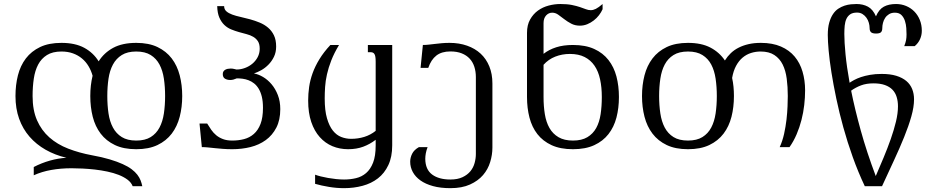

<svg xmlns="http://www.w3.org/2000/svg" viewBox="-20 -747 4752 975"><path d="M145.5 -259.3Q145.5 -187.5 168 -136.2Q190.4 -85 230.7 -49.3Q271 -13.7 326.4 7.8Q381.8 29.3 447.3 41.5Q499 50.8 537.1 62.3Q575.2 73.7 602.8 86.2Q630.4 98.6 648.4 112.3Q666.5 126 677.5 140.4Q688.5 154.8 694.1 169.4Q699.7 184.1 702.6 198.7H653.8Q646.5 179.7 627.7 165.5Q608.9 151.4 582.8 141.1Q556.6 130.9 525.4 124.3Q494.1 117.7 461.9 114Q429.7 110.4 398.9 108.9Q368.2 107.4 343.3 107.4Q288.6 107.4 240.5 116Q192.4 124.5 151.4 143.1V101.1Q190.9 80.6 233.4 68.6Q275.9 56.6 317.4 54.2Q259.3 40.5 211.7 13.4Q164.1 -13.7 129.9 -53Q95.7 -92.3 77.1 -144Q58.6 -195.8 58.6 -259.3Q58.6 -315.4 71 -364.5Q83.5 -413.6 111.3 -450.2Q139.2 -486.8 183.6 -508.1Q228 -529.3 292 -529.3Q361.8 -529.3 408 -504.2Q454.1 -479 481 -435.5Q508.3 -479 554.9 -504.2Q601.6 -529.3 671.9 -529.3Q735.4 -529.3 779.8 -508.1Q824.2 -486.8 852.1 -450.2Q879.9 -413.6 892.6 -364.5Q905.3 -315.4 905.3 -259.3Q905.3 -203.1 892.6 -154.1Q879.9 -105 852.1 -68.4Q824.2 -31.7 779.8 -10.5Q735.4 10.7 671.9 10.7Q607.9 10.7 563.5 -10.5Q519 -31.7 491.2 -68.4Q463.4 -105 450.9 -154.1Q438.5 -203.1 438.5 -259.3Q438.5 -314.5 450.2 -362.3Q442.9 -388.7 429.4 -411.1Q416 -433.6 396 -450.2Q376 -466.8 350.1 -476.1Q324.2 -485.4 292 -485.4Q247.1 -485.4 218.5 -467.5Q189.9 -449.7 173.8 -419.2Q157.7 -388.7 151.6 -347.4Q145.5 -306.2 145.5 -259.3ZM524.9 -259.3Q524.9 -212.4 531 -171.1Q537.1 -129.9 553.5 -99.4Q569.8 -68.8 598.4 -51Q627 -33.2 671.9 -33.2Q716.8 -33.2 745.4 -51Q773.9 -68.8 790 -99.4Q806.2 -129.9 812.3 -171.1Q818.4 -212.4 818.4 -259.3Q818.4 -306.2 812.3 -347.4Q806.2 -388.7 790 -419.2Q773.9 -449.7 745.4 -467.5Q716.8 -485.4 671.9 -485.4Q627 -485.4 598.4 -467.5Q569.8 -449.7 553.5 -419.2Q537.1 -388.7 531 -347.4Q524.9 -306.2 524.9 -259.3Z M1159.7 -33.2Q1190.9 -33.2 1219.2 -40.5Q1247.6 -47.9 1269 -66.7Q1290.5 -85.4 1303 -117.7Q1315.4 -149.9 1315.4 -199.2Q1315.4 -231.9 1309.6 -255.9Q1303.7 -279.8 1293.5 -296.6Q1283.2 -313.5 1270 -323.7Q1256.8 -334 1241.9 -339.6Q1227.1 -345.2 1211.9 -347.2Q1196.8 -349.1 1182.6 -349.1Q1173.8 -345.2 1165.5 -343Q1157.2 -340.8 1149.4 -340.8Q1133.8 -340.8 1122.6 -347.4Q1111.3 -354 1111.3 -371.1Q1111.3 -378.9 1114.7 -384.3Q1118.2 -389.6 1123.8 -392.8Q1129.4 -396 1136.7 -397.5Q1144 -398.9 1151.9 -398.9Q1159.7 -398.9 1167 -397.2Q1174.3 -395.5 1181.2 -394Q1203.1 -394 1224.1 -401.9Q1245.1 -409.7 1261.7 -423.6Q1278.3 -437.5 1288.6 -457Q1298.8 -476.6 1298.8 -499.5Q1298.8 -523.4 1289.8 -537.4Q1280.8 -551.3 1265.9 -560.1Q1251 -568.8 1231.9 -573.7Q1212.9 -578.6 1193.1 -584.2Q1173.3 -589.8 1154.1 -597.7Q1134.8 -605.5 1119.4 -620.1Q1104 -634.8 1094 -657.5Q1084 -680.2 1083 -715.8H1118.2Q1118.2 -699.7 1129.4 -689.7Q1140.6 -679.7 1159.4 -672.9Q1178.2 -666 1201.9 -660.9Q1225.6 -655.8 1250.2 -648.9Q1274.9 -642.1 1298.6 -632.3Q1322.3 -622.6 1341.1 -606.7Q1359.9 -590.8 1371.1 -567.6Q1382.3 -544.4 1382.3 -510.7Q1382.3 -481.4 1371.1 -458.5Q1359.9 -435.5 1343 -418.5Q1326.2 -401.4 1306.4 -390.4Q1286.6 -379.4 1269.5 -374Q1292 -370.1 1315.7 -356.2Q1339.4 -342.3 1358.9 -319.3Q1378.4 -296.4 1390.9 -264.4Q1403.3 -232.4 1403.3 -192.9Q1403.3 -137.7 1383.3 -98.9Q1363.3 -60.1 1329.6 -35.6Q1295.9 -11.2 1252 -0.2Q1208 10.7 1159.7 10.7Q1134.3 10.7 1112.5 9Q1090.8 7.3 1072 5.4Q1053.2 3.4 1036.6 1.7Q1020 0 1004.9 0L993.2 -119.6H1032.2Q1042 -103.5 1052.7 -87.9Q1063.5 -72.3 1077.9 -60.3Q1092.3 -48.3 1112.1 -40.8Q1131.8 -33.2 1159.7 -33.2Z M1887.7 -433.6Q1887.7 -448.7 1886.2 -458Q1884.8 -467.3 1881.3 -472.7Q1877.9 -478 1873 -480Q1868.2 -481.9 1861.8 -481.9H1848.1V-518.6H1971.7V-8.8Q1971.7 49.8 1952.1 91.3Q1932.6 132.8 1899.2 158.7Q1865.7 184.6 1821.3 196.5Q1776.9 208.5 1727.5 208.5Q1689 208.5 1650.6 202.1Q1612.3 195.8 1580.1 186.5V140.1Q1591.8 144.5 1609.1 148.9Q1626.5 153.3 1646.2 156.7Q1666 160.2 1687 162.4Q1708 164.6 1727.5 164.6Q1758.8 164.6 1787.8 157.7Q1816.9 150.9 1839.1 131.8Q1861.3 112.8 1874.5 79.1Q1887.7 45.4 1887.7 -8.3V-37.1Q1858.4 -14.6 1824.5 -2Q1790.5 10.7 1747.6 10.7Q1705.1 10.7 1668.2 -4.6Q1631.3 -20 1603.8 -50.8Q1576.2 -81.5 1560.5 -127.9Q1544.9 -174.3 1544.9 -236.3Q1544.9 -270.5 1549.8 -305.2Q1554.7 -339.8 1567.4 -375.2Q1580.1 -410.6 1602.1 -446.5Q1624 -482.4 1657.7 -518.6H1701.7Q1676.8 -477.5 1662.4 -440.4Q1647.9 -403.3 1640.4 -369.6Q1632.8 -335.9 1630.9 -305.4Q1628.9 -274.9 1628.9 -247.1Q1628.9 -186 1640.4 -146.5Q1651.9 -106.9 1670.4 -83.7Q1689 -60.5 1713.1 -51.3Q1737.3 -42 1762.7 -42Q1798.3 -42 1829.8 -51.8Q1861.3 -61.5 1887.7 -82.5Z M2151.4 0Q2145 17.1 2142.3 31.7Q2139.6 46.4 2139.6 59.6Q2140.1 113.8 2174.3 139.2Q2208.5 164.6 2267.1 164.6Q2303.7 164.6 2328.6 152.8Q2353.5 141.1 2368.7 122.6Q2383.8 104 2390.1 80.8Q2396.5 57.6 2396.5 34.7V-355.5Q2396.5 -383.8 2388.7 -408Q2380.9 -432.1 2365 -449.2Q2349.1 -466.3 2324.7 -476.1Q2300.3 -485.8 2267.1 -485.8Q2222.7 -485.8 2195.8 -464.8Q2168.9 -443.8 2154.8 -402.3H2115.7L2127.4 -518.6Q2141.6 -518.6 2156.7 -520.3Q2171.9 -522 2188.5 -523.9Q2205.1 -525.9 2223.4 -527.6Q2241.7 -529.3 2262.7 -529.3Q2311.5 -529.3 2351.8 -515.1Q2392.1 -501 2420.7 -474.6Q2449.2 -448.2 2464.8 -409.9Q2480.5 -371.6 2480.5 -323.2V2.4Q2480.5 39.1 2469.2 75.9Q2458 112.8 2432.9 142.1Q2407.7 171.4 2366.9 189.9Q2326.2 208.5 2267.1 208.5Q2216.8 208.5 2178.7 198Q2140.6 187.5 2115 169.2Q2089.4 150.9 2076.2 126.5Q2063 102.1 2063 74.2Q2063 53.7 2072.8 33.9Q2082.5 14.2 2107.4 0Z M2656.2 -580.1Q2656.2 -620.1 2671.9 -647.9Q2687.5 -675.8 2711.9 -693.4Q2736.3 -710.9 2766.4 -718.8Q2796.4 -726.6 2825.2 -726.6Q2860.4 -726.6 2884.3 -721.7Q2908.2 -716.8 2925.5 -710.9Q2942.9 -705.1 2955.3 -700.2Q2967.8 -695.3 2980 -695.3Q2992.2 -695.3 3005.9 -702.1Q3019.5 -709 3040 -726.6V-700.2Q3033.2 -684.6 3021.7 -669.7Q3010.3 -654.8 2995.1 -643.1Q2980 -631.3 2962.2 -624Q2944.3 -616.7 2924.8 -616.7Q2899.9 -616.7 2880.6 -627Q2861.3 -637.2 2845.2 -649.7Q2829.1 -662.1 2814.7 -672.4Q2800.3 -682.6 2784.2 -682.6Q2766.1 -682.6 2753.2 -668.5Q2740.2 -654.3 2740.2 -629.4V-473.6Q2767.6 -495.1 2804.2 -506.8Q2840.8 -518.6 2889.6 -518.6Q2953.1 -518.6 2997.6 -498.3Q3042 -478 3069.8 -442.4Q3097.7 -406.7 3110.4 -358.6Q3123 -310.5 3123 -254.4Q3123 -198.2 3110.4 -149.9Q3097.7 -101.6 3069.8 -65.9Q3042 -30.3 2997.6 -9.8Q2953.1 10.7 2889.6 10.7Q2825.7 10.7 2781.2 -9.8Q2736.8 -30.3 2709 -65.9Q2681.2 -101.6 2668.7 -149.9Q2656.2 -198.2 2656.2 -254.4ZM3036.1 -254.4Q3036.1 -303.7 3027.3 -344.2Q3018.6 -384.8 2999 -413.3Q2979.5 -441.9 2948.7 -457.5Q2918 -473.1 2874 -473.1Q2834.5 -473.1 2799.8 -459.5Q2765.1 -445.8 2740.2 -418V-254.4Q2740.2 -207.5 2746.8 -167Q2753.4 -126.5 2770.3 -96.9Q2787.1 -67.4 2816.2 -50.3Q2845.2 -33.2 2889.6 -33.2Q2934.1 -33.2 2962.6 -50.3Q2991.2 -67.4 3007.6 -96.9Q3023.9 -126.5 3030 -167Q3036.1 -207.5 3036.1 -254.4Z M3707 -259.3Q3707 -203.1 3694.6 -154.1Q3682.1 -105 3654.3 -68.4Q3626.5 -31.7 3582 -10.5Q3537.6 10.7 3473.6 10.7Q3410.2 10.7 3365.7 -10.5Q3321.3 -31.7 3293.5 -68.4Q3265.6 -105 3252.9 -154.1Q3240.2 -203.1 3240.2 -259.3Q3240.2 -315.4 3252.9 -364.5Q3265.6 -413.6 3293.5 -450.2Q3321.3 -486.8 3365.7 -508.1Q3410.2 -529.3 3473.6 -529.3Q3542 -529.3 3587.6 -505.4Q3633.3 -481.4 3661.1 -439.9Q3673.8 -460.4 3691.2 -477.1Q3708.5 -493.7 3731.2 -505.1Q3753.9 -516.6 3781.7 -522.9Q3809.6 -529.3 3843.8 -529.3Q3902.8 -529.3 3945.6 -510.7Q3988.3 -492.2 4015.4 -459.7Q4042.5 -427.2 4055.4 -383.1Q4068.4 -338.9 4068.4 -288.1Q4068.4 -252 4064 -213.6Q4059.6 -175.3 4050 -137.9Q4040.5 -100.6 4025.4 -65.2Q4010.3 -29.8 3989.3 0H3939.5Q3953.6 -30.8 3961.7 -67.1Q3969.7 -103.5 3973.9 -139.4Q3978 -175.3 3979.2 -207Q3980.5 -238.8 3980.5 -259.3Q3980.5 -306.2 3975.1 -347.4Q3969.7 -388.7 3954.6 -419.2Q3939.5 -449.7 3912.4 -467.5Q3885.3 -485.4 3842.3 -485.4Q3817.4 -485.4 3793.9 -478Q3770.5 -470.7 3751.2 -454.6Q3731.9 -438.5 3718 -412.8Q3704.1 -387.2 3697.8 -351.1Q3702.6 -329.1 3704.8 -306.4Q3707 -283.7 3707 -259.3ZM3620.1 -259.3Q3620.1 -306.2 3614 -347.4Q3607.9 -388.7 3591.8 -419.2Q3575.7 -449.7 3547.1 -467.5Q3518.6 -485.4 3473.6 -485.4Q3428.7 -485.4 3400.1 -467.5Q3371.6 -449.7 3355.5 -419.2Q3339.4 -388.7 3333.3 -347.4Q3327.1 -306.2 3327.1 -259.3Q3327.1 -212.4 3333.3 -171.1Q3339.4 -129.9 3355.5 -99.4Q3371.6 -68.8 3400.1 -51Q3428.7 -33.2 3473.6 -33.2Q3518.6 -33.2 3547.1 -51Q3575.7 -68.8 3591.8 -99.4Q3607.9 -129.9 3614 -171.1Q3620.1 -212.4 3620.1 -259.3Z M4583.5 -571.8Q4583.5 -585 4582.3 -604Q4581.1 -623 4575.4 -640.6Q4569.8 -658.2 4557.9 -670.4Q4545.9 -682.6 4524.4 -682.6Q4506.8 -682.6 4494.6 -675Q4482.4 -667.5 4474.9 -656Q4467.3 -644.5 4463.9 -630.9Q4460.4 -617.2 4460.4 -604.5Q4460.4 -590.3 4453.9 -583.5Q4447.3 -576.7 4428.7 -576.7Q4410.2 -576.7 4403.1 -583.5Q4396 -590.3 4396 -604.5Q4396 -617.2 4392.1 -631.1Q4388.2 -645 4380.1 -656.5Q4372.1 -668 4360.1 -675.5Q4348.1 -683.1 4332.5 -683.1Q4310.5 -683.1 4297.9 -674.6Q4285.2 -666 4278.3 -651.4Q4271.5 -636.7 4269.5 -616.9Q4267.6 -597.2 4267.6 -574.7Q4267.6 -533.7 4273.7 -470.9Q4279.8 -408.2 4294.4 -326.7Q4303.2 -333 4317.6 -340.8Q4332 -348.6 4352.1 -355.5Q4372.1 -362.3 4398.2 -366.9Q4424.3 -371.6 4457.5 -371.6Q4500.5 -371.6 4531.5 -362.1Q4562.5 -352.5 4582.5 -335.7Q4602.5 -318.8 4612.1 -294.9Q4621.6 -271 4621.6 -242.7Q4621.6 -204.1 4607.9 -155.8Q4594.2 -107.4 4571.5 -51.3Q4548.8 4.9 4519.5 67.9Q4490.2 130.9 4459 198.7H4371.6Q4337.9 127.4 4310.5 51Q4283.2 -25.4 4262.5 -100.3Q4241.7 -175.3 4226.8 -246.6Q4211.9 -317.9 4202.1 -379.4Q4192.4 -440.9 4188 -489.7Q4183.6 -538.6 4183.6 -569.3Q4183.6 -606 4190.9 -631.8Q4198.2 -657.7 4210 -675.3Q4221.7 -692.9 4237.1 -702.9Q4252.4 -712.9 4268.8 -718.3Q4285.2 -723.6 4300.8 -725.1Q4316.4 -726.6 4329.6 -726.6Q4362.3 -726.6 4387.5 -713.1Q4412.6 -699.7 4428.2 -664.1Q4443.4 -699.7 4468.3 -713.1Q4493.2 -726.6 4530.3 -726.6Q4557.6 -726.6 4581.5 -716.6Q4605.5 -706.5 4623 -688.7Q4640.6 -670.9 4650.9 -645.8Q4661.1 -620.6 4661.1 -590.8Q4661.1 -568.4 4652.1 -548.1Q4643.1 -527.8 4625 -512.7H4571.8Q4578.6 -529.8 4581.1 -543Q4583.5 -556.2 4583.5 -571.8ZM4415.5 -323.7Q4379.9 -323.7 4352.5 -313.5Q4325.2 -303.2 4302.2 -286.6Q4320.8 -193.4 4351.1 -84.2Q4381.3 24.9 4427.2 147Q4447.3 100.6 4467.3 52.7Q4487.3 4.9 4503.4 -41Q4519.5 -86.9 4529.8 -129.4Q4540 -171.9 4540 -207Q4540 -232.9 4533.4 -254.4Q4526.9 -275.9 4512.2 -291.3Q4497.6 -306.6 4473.6 -315.2Q4449.7 -323.7 4415.5 -323.7Z"/></svg>

Font: Arian Grqi
Style: Regular
Weight: 400
Designer: Ruben Hakobyan (Tarumian)
Foundry: Ruben Hakobyan (Tarumian)
Version: Version 1.003